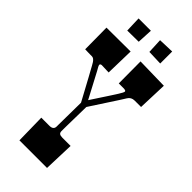

<svg xmlns="http://www.w3.org/2000/svg" viewBox="-282 -962 1018 1018"><g transform="rotate(45 226.5 -453.0)"><path d="M193.8 -204.1 194.8 -288.6Q195.3 -326.2 195.8 -372.1Q168.9 -421.4 153.3 -450.7Q137.7 -480 128.4 -496.8Q119.1 -513.7 111.3 -527.8Q103.5 -542 98.1 -552Q92.8 -562 87.9 -569.3Q75.7 -586.9 63 -586.9H52.7Q44.4 -586.9 34.4 -587.2Q24.4 -587.4 11.2 -587.9L9.8 -749L189.9 -750L186 -588.9Q139.2 -590.8 133.8 -590.8Q128.4 -590.8 125 -588.4Q121.6 -585.9 122.1 -582Q122.6 -576.7 127.7 -568.1Q132.8 -559.6 136.7 -552.2Q140.6 -544.9 146.5 -533.7Q152.3 -522.5 159.7 -508.8Q167 -495.1 179.2 -471.9Q191.4 -448.7 212.9 -408.2Q235.4 -442.4 248.5 -462.6Q261.7 -482.9 269.5 -494.6Q277.3 -506.3 283.7 -516.4Q290 -526.4 294.7 -533.4Q299.3 -540.5 303.2 -546.9Q318.8 -571.3 318.8 -578.6Q318.8 -585.9 298.8 -585.9H265.1L264.2 -750L442.9 -746.1L437 -581.1H389.2Q363.8 -581.1 351.1 -560.1Q349.1 -557.1 343.3 -547.6Q337.4 -538.1 328.6 -524.4Q267.1 -430.7 231.9 -376Q230.5 -301.8 230 -272.2Q229.5 -242.7 229.2 -229Q229 -215.3 229 -206.1V-192.9Q229 -180.2 236.1 -175.5Q243.2 -170.9 256.8 -170.9H318.8L313 0H106L103 -167H164.1Q193.8 -167 193.8 -191.9ZM188 -903.8 183.6 -816.9 98.6 -815.9 95.7 -903.8ZM345.7 -905.8V-815.9L261.7 -818.8L257.8 -902.8Z"/></g></svg>

Font: Smokum
Style: Regular
Weight: 400
Designer: Astigmatic (AOETI)
Foundry: Astigmatic (AOETI)
Version: Version 1.001